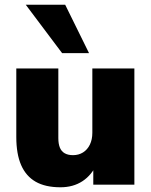

<svg xmlns="http://www.w3.org/2000/svg" viewBox="-20 -782 641 813"><path d="M236 11Q172 11 131 -12.5Q90 -36 69.5 -83Q49 -130 49 -202V-492H227V-197Q227 -173 233.5 -157Q240 -141 254 -133Q268 -125 289 -125Q313 -125 331.5 -136.5Q350 -148 360.5 -169.5Q371 -191 371 -220V-492H549V0H375V-90H391Q369 -41 329.5 -15Q290 11 236 11ZM243 -557 89 -762H256L357 -557Z"/></svg>

Font: Nunito Sans 12pt ExtraLight 12pt Black
Style: Regular
Weight: 900
Version: Version 3.101;gftools[0.9.27]